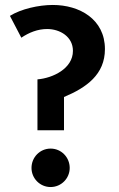

<svg xmlns="http://www.w3.org/2000/svg" viewBox="-20 -742 478 774"><path d="M193 -722C136 -722 65 -706 20 -678L66 -590C97 -611 132 -625 170 -625C222 -625 274 -594 274 -537C274 -465 192 -427 131 -422V-217H238V-351C329 -389 403 -442 403 -544C403 -665 300 -722 193 -722ZM184 -143C141 -143 107 -108 107 -65C107 -23 141 12 184 12C227 12 261 -23 261 -65C261 -108 227 -143 184 -143Z"/></svg>

Font: Rosario
Style: Bold
Weight: 700
Designer: Hector Gatti
Foundry: Omnibus Type
Version: Version 1.100